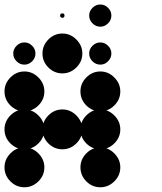

<svg xmlns="http://www.w3.org/2000/svg" viewBox="-24 -818 711 843"><path d="M416.7 -170.8Q451.7 -170.8 477.9 -144.6Q504.2 -118.3 504.2 -83.3Q504.2 -47.5 477.9 -21.7Q451.7 4.2 416.7 4.2Q380.8 4.2 355 -21.7Q329.2 -47.5 329.2 -83.3Q329.2 -118.3 355 -144.6Q380.8 -170.8 416.7 -170.8ZM83.3 -170.8Q118.3 -170.8 144.6 -144.6Q170.8 -118.3 170.8 -83.3Q170.8 -47.5 144.6 -21.7Q118.3 4.2 83.3 4.2Q47.5 4.2 21.7 -21.7Q-4.2 -47.5 -4.2 -83.3Q-4.2 -118.3 21.7 -144.6Q47.5 -170.8 83.3 -170.8ZM416.7 -337.5Q451.7 -337.5 477.9 -311.2Q504.2 -285 504.2 -250Q504.2 -214.2 477.9 -188.3Q451.7 -162.5 416.7 -162.5Q380.8 -162.5 355 -188.3Q329.2 -214.2 329.2 -250Q329.2 -285 355 -311.2Q380.8 -337.5 416.7 -337.5ZM250 -337.5Q285 -337.5 311.2 -311.2Q337.5 -285 337.5 -250Q337.5 -214.2 311.2 -188.3Q285 -162.5 250 -162.5Q214.2 -162.5 188.3 -188.3Q162.5 -214.2 162.5 -250Q162.5 -285 188.3 -311.2Q214.2 -337.5 250 -337.5ZM83.3 -337.5Q118.3 -337.5 144.6 -311.2Q170.8 -285 170.8 -250Q170.8 -214.2 144.6 -188.3Q118.3 -162.5 83.3 -162.5Q47.5 -162.5 21.7 -188.3Q-4.2 -214.2 -4.2 -250Q-4.2 -285 21.7 -311.2Q47.5 -337.5 83.3 -337.5ZM416.7 -504.2Q451.7 -504.2 477.9 -477.9Q504.2 -451.7 504.2 -416.7Q504.2 -380.8 477.9 -355Q451.7 -329.2 416.7 -329.2Q380.8 -329.2 355 -355Q329.2 -380.8 329.2 -416.7Q329.2 -451.7 355 -477.9Q380.8 -504.2 416.7 -504.2ZM83.3 -504.2Q118.3 -504.2 144.6 -477.9Q170.8 -451.7 170.8 -416.7Q170.8 -380.8 144.6 -355Q118.3 -329.2 83.3 -329.2Q47.5 -329.2 21.7 -355Q-4.2 -380.8 -4.2 -416.7Q-4.2 -451.7 21.7 -477.9Q47.5 -504.2 83.3 -504.2ZM416.7 -631.7Q435.8 -631.7 450.4 -617.1Q465 -602.5 465 -583.3Q465 -563.3 450.4 -548.8Q435.8 -534.2 416.7 -534.2Q396.7 -534.2 382.1 -548.8Q367.5 -563.3 367.5 -583.3Q367.5 -602.5 382.1 -617.1Q396.7 -631.7 416.7 -631.7ZM250 -670.8Q285 -670.8 311.2 -644.6Q337.5 -618.3 337.5 -583.3Q337.5 -547.5 311.2 -521.7Q285 -495.8 250 -495.8Q214.2 -495.8 188.3 -521.7Q162.5 -547.5 162.5 -583.3Q162.5 -618.3 188.3 -644.6Q214.2 -670.8 250 -670.8ZM83.3 -631.7Q102.5 -631.7 117.1 -617.1Q131.7 -602.5 131.7 -583.3Q131.7 -563.3 117.1 -548.8Q102.5 -534.2 83.3 -534.2Q63.3 -534.2 48.8 -548.8Q34.2 -563.3 34.2 -583.3Q34.2 -602.5 48.8 -617.1Q63.3 -631.7 83.3 -631.7ZM416.7 -798.3Q435.8 -798.3 450.4 -783.8Q465 -769.2 465 -750Q465 -730 450.4 -715.4Q435.8 -700.8 416.7 -700.8Q396.7 -700.8 382.1 -715.4Q367.5 -730 367.5 -750Q367.5 -769.2 382.1 -783.8Q396.7 -798.3 416.7 -798.3ZM250 -759.2Q259.2 -759.2 259.2 -750Q259.2 -740 250 -740Q240 -740 240 -750Q240 -759.2 250 -759.2Z"/></svg>

Font: 0xA000-Dots-Mono
Style: Dots-Mono
Weight: 400
Version: Version 0.1